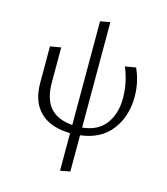

<svg xmlns="http://www.w3.org/2000/svg" viewBox="-121 -709 887 1018"><g transform="rotate(15 322.5 -200.0)"><path d="M358 6V205L304 215V9Q196 7 139 -48.5Q82 -104 82 -207V-408L141 -418V-227Q141 -135 181.5 -88.5Q222 -42 304 -36V-605L358 -615V-36Q444 -45 485.5 -101.5Q527 -158 527 -241Q527 -328 493 -408L552 -418Q585 -346 585 -266Q585 -158 527 -82.5Q469 -7 358 6Z"/></g></svg>

Font: Ysabeau Semilight
Style: Regular
Weight: 300
Designer: Christian Thalmann (Catharsis Fonts)
Version: Version 0.003